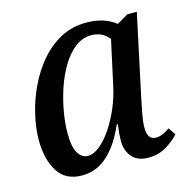

<svg xmlns="http://www.w3.org/2000/svg" viewBox="-87 -632 724 728"><g transform="rotate(-15 275.0 -268.0)"><path d="M149 10Q84 10 54 -38.5Q24 -87 24 -161Q24 -209 36.5 -262Q49 -315 73 -365.5Q97 -416 132 -457Q167 -498 212 -522Q257 -546 312 -546Q383 -546 428 -510L472 -536H509L439 -208Q433 -179 428 -151.5Q423 -124 423 -104Q423 -56 456 -56Q481 -56 511 -78L530 -49Q508 -25 478 -7.5Q448 10 409 10Q367 10 345.5 -15Q324 -40 324 -79Q324 -92 325 -105Q326 -118 329 -143H325Q293 -69 249.5 -29.5Q206 10 149 10ZM189 -56Q212 -56 236.5 -76Q261 -96 283.5 -129.5Q306 -163 323.5 -204Q341 -245 350 -288L388 -462Q372 -481 354.5 -488Q337 -495 319 -495Q284 -495 255 -472.5Q226 -450 203.5 -412.5Q181 -375 166 -330Q151 -285 143.5 -240.5Q136 -196 136 -160Q136 -104 151 -80Q166 -56 189 -56Z"/></g></svg>

Font: Noto Serif SemiCondensed Medium
Style: Italic
Weight: 500
Width: 4
Italic angle: -12°
Designer: Monotype Design Team
Foundry: Monotype Imaging Inc.
Version: Version 2.013